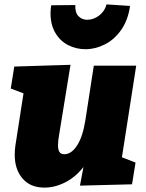

<svg xmlns="http://www.w3.org/2000/svg" viewBox="-20 -839 666 874"><path d="M600 -540 535 -123 597 -99 581 0 344 6 360 -79Q324 -33 277 -9Q230 15 182 15Q118 15 82.5 -26.5Q47 -68 47 -135Q47 -155 50 -176L87 -414L29 -436L45 -536L301 -544L249 -225Q244 -197 244 -177Q244 -158 250.5 -147.5Q257 -137 273 -137Q305 -137 331 -177Q357 -217 369 -294L407 -540ZM210 -778Q210 -796 213 -815L323 -816Q321 -782 337 -765.5Q353 -749 377 -749Q406 -749 431.5 -768.5Q457 -788 465 -819L572 -812Q563 -748 532 -703.5Q501 -659 457.5 -637Q414 -615 369 -615Q326 -615 289.5 -634Q253 -653 231.5 -690Q210 -727 210 -778Z"/></svg>

Font: Bitter Pro Black
Style: Italic
Weight: 900
Italic angle: -9°
Designer: Sol Matas, and Bitter project Authors
Foundry: Sol Matas
Version: Version 1.010